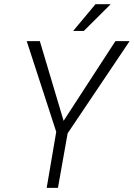

<svg xmlns="http://www.w3.org/2000/svg" viewBox="-20 -910 648 930"><path d="M288.1 -324.7 539.1 -710.9H607.9L307.6 -264.2L260.7 0H206.1L252.4 -271.5L109.4 -710.9H172.9ZM442.4 -889.6H516.1L386.2 -760.3H334.5Z"/></svg>

Font: Roboto Mono Light
Style: Italic
Weight: 300
Designer: Google
Version: Version 2.000985; 2015; ttfautohint (v1.3)